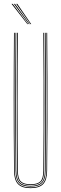

<svg xmlns="http://www.w3.org/2000/svg" viewBox="-20 -970 317 995"><path d="M138.5 5Q93.2 5 73.2 -16Q53.2 -37 52.8 -85Q51.8 -192.5 51.4 -284.6Q51 -376.8 51 -461Q51 -545.2 51.4 -628.2Q51.8 -711.2 52.5 -800H56.5Q55.8 -719.5 55.4 -625.5Q55 -531.5 55 -434.9Q55 -338.2 55.4 -248.5Q55.8 -158.8 56.5 -86.8Q57 -39.2 76 -19.1Q95 1 138.5 1Q182 1 201.1 -19.1Q220.2 -39.2 220.5 -86.8Q221.2 -158.2 221.6 -244.6Q222 -331 222 -425.2Q222 -519.5 221.6 -615Q221.2 -710.5 220.5 -800H224.5Q225.5 -684.5 225.9 -571.8Q226.2 -459 226 -339.8Q225.8 -220.5 224.2 -85Q223.8 -37 203.9 -16Q184 5 138.5 5ZM138.5 -3Q96.8 -3 78.9 -21.9Q61 -40.8 60.5 -86.5Q59.8 -158.2 59.4 -244.6Q59 -331 59 -425.2Q59 -519.5 59.4 -615Q59.8 -710.5 60.5 -800H64.5Q63.8 -719.5 63.4 -625.5Q63 -531.5 63 -434.9Q63 -338.2 63.4 -248.4Q63.8 -158.5 64.5 -86Q65 -41 82.5 -24Q100 -7 138.5 -7Q177.2 -7 194.8 -24Q212.2 -41 212.5 -86Q213.2 -157.8 213.6 -244.4Q214 -331 214 -425.2Q214 -519.5 213.6 -615Q213.2 -710.5 212.5 -800H216.5Q217.2 -719.5 217.6 -625.5Q218 -531.5 218 -435Q218 -338.5 217.6 -248.8Q217.2 -159 216.5 -86.5Q216.2 -40.8 198.2 -21.9Q180.2 -3 138.5 -3ZM138.5 -11Q102.5 -11 85.8 -26.4Q69 -41.8 68.5 -85.5Q67.8 -181.5 67.2 -301.8Q66.8 -422 67.1 -550.6Q67.5 -679.2 68.5 -800H72.5Q71.8 -719.5 71.4 -625.6Q71 -531.8 71 -435.2Q71 -338.8 71.4 -248.6Q71.8 -158.5 72.5 -85.2Q73 -43.5 88.8 -29.2Q104.5 -15 138.5 -15Q172.8 -15 188.5 -29.2Q204.2 -43.5 204.5 -85.2Q205.5 -181.2 205.9 -301.5Q206.2 -421.8 206 -550.4Q205.8 -679 204.5 -800H208.5Q209.2 -719.5 209.6 -625.5Q210 -531.5 210 -434.9Q210 -338.2 209.6 -248.2Q209.2 -158.2 208.5 -85.5Q208.2 -41.8 191.4 -26.4Q174.5 -11 138.5 -11ZM121.8 -845 39.8 -950H45.8L125.8 -845ZM129.8 -845 51.8 -950H57.8L133.8 -845ZM137.8 -845 63.8 -950H69.8L141.8 -845Z"/></svg>

Font: Big Shoulders Inline Display SC Thin
Style: Regular
Weight: 100
Designer: Patric King
Foundry: XO Type Co
Version: Version 2.002